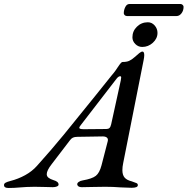

<svg xmlns="http://www.w3.org/2000/svg" viewBox="-82 -932 935 957"><path d="M-62 -10Q-62 -17 -54 -21.5Q-46 -26 -30 -30Q9 -40 43.5 -59Q78 -78 102 -105Q174 -185 235.5 -260Q297 -335 391 -452L476 -558Q485 -568 493.5 -580Q502 -592 505 -597Q522 -623 528 -623Q549 -623 561.5 -628.5Q574 -634 590 -648Q603 -660 612.5 -667.5Q622 -675 628 -675Q637 -675 637 -657Q637 -648 634 -633L532 -119Q528 -100 528 -84Q528 -60 539 -47Q550 -34 575 -28Q593 -22 599 -19Q605 -16 605 -9Q605 4 574 4Q563 4 519 2Q482 -1 442 -1L376 0Q357 1 326 1Q306 1 303 -12Q302 -19 310 -25Q318 -31 331 -33Q377 -41 395.5 -55.5Q414 -70 424 -108L455 -228Q458 -240 451 -246Q444 -252 430 -252L304 -250Q290 -250 281.5 -246Q273 -242 266 -232L175 -113Q151 -82 151 -64Q151 -53 160 -46Q169 -39 185 -34Q210 -27 210 -12Q210 -6 201.5 -2.5Q193 1 181 1Q157 1 143 0L90 -1Q68 -1 50.5 0Q33 1 21 2Q-12 5 -39 5Q-51 5 -56.5 1.5Q-62 -2 -62 -10ZM448 -289Q458 -289 463.5 -294Q469 -299 472 -312L520 -531Q522 -543 522 -546Q522 -552 517 -552Q509 -552 500 -541L321 -309Q313 -299 313 -295Q313 -288 336 -288ZM578 -746Q578 -777 600.5 -799Q623 -821 655 -821Q675 -821 689 -805Q703 -789 703 -768Q703 -740 680 -719Q657 -698 627 -698Q607 -698 592.5 -712.5Q578 -727 578 -746ZM535 -866Q535 -882 542.5 -897Q550 -912 563 -912H818Q824 -912 828.5 -907.5Q833 -903 833 -898Q833 -879 822.5 -865.5Q812 -852 798 -852H551Q544 -852 539.5 -856.5Q535 -861 535 -866Z"/></svg>

Font: EB Garamond Medium
Style: Italic
Weight: 500
Italic angle: -17.2°
Designer: Georg Duffner and Octavio Pardo
Foundry: Georg Duffner
Version: Version 1.000